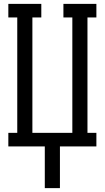

<svg xmlns="http://www.w3.org/2000/svg" viewBox="-20 -755 540 990"><path d="M211 215V0H23V-70H69V-665H23V-735H193V-665H147V-70H353V-665H307V-735H477V-665H431V-70H477V0H289V215Z"/></svg>

Font: Iosevka Curly Slab
Style: Regular
Weight: 400
Monospace: yes
Designer: Belleve Invis
Foundry: Belleve Invis
Version: Version 22.1.2; ttfautohint (v1.8.4)